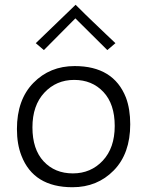

<svg xmlns="http://www.w3.org/2000/svg" viewBox="-20 -781 616 805"><path d="M70 -128Q51 -176 51 -240Q51 -363 120 -433.5Q189 -504 293 -504Q456 -504 508 -372Q526 -324 526 -260Q526 -137 457 -66.5Q388 4 284 4Q121 4 70 -128ZM116 -247Q116 -155 163 -104.5Q210 -54 285.5 -54Q361 -54 411 -107.5Q461 -161 461 -253Q461 -345 413.5 -395.5Q366 -446 291 -446Q216 -446 166 -392.5Q116 -339 116 -247ZM430 -571 296 -704 164 -571 130 -600 297 -761Q343 -715 369.5 -690Q396 -665 426.5 -635.5Q457 -606 464 -600Z"/></svg>

Font: Antic
Style: Regular
Weight: 400
Designer: Santiago Orozco
Foundry: Typemade
Version: Version 1.0012